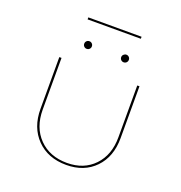

<svg xmlns="http://www.w3.org/2000/svg" viewBox="-125 -786 846 898"><g transform="rotate(20 298.5 -337.0)"><path d="M163 -679H428V-669H163ZM187 -557Q187 -565 192.5 -570.5Q198 -576 206 -576Q214 -576 219.5 -570.5Q225 -565 225 -557Q225 -549 219.5 -543.5Q214 -538 206 -538Q198 -538 192.5 -543.5Q187 -549 187 -557ZM371 -557Q371 -565 377 -570.5Q383 -576 390 -576Q398 -576 403.5 -570.5Q409 -565 409 -557Q409 -549 403.5 -543.5Q398 -538 390 -538Q382 -538 376.5 -543.5Q371 -549 371 -557ZM99 -201V-458H110V-201Q110 -112 162.5 -58.5Q215 -5 301 -5Q385 -5 436 -58.5Q487 -112 487 -200V-458H498V-200Q498 -107 444 -51Q390 5 301 5Q210 5 154.5 -51.5Q99 -108 99 -201Z"/></g></svg>

Font: Ysabeau SC Hairline
Style: Regular
Weight: 100
Designer: Christian Thalmann (Catharsis Fonts)
Version: Version 0.003